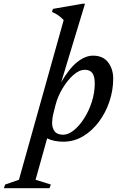

<svg xmlns="http://www.w3.org/2000/svg" viewBox="-149 -730 634 1004"><path d="M117 235 110 254H-129L-122 235L-50 210L184 -625Q170.5 -639 157.2 -648.8Q144 -658.5 123 -667.5L127.5 -683.5L282 -710.5H295.5L171 -300Q213 -372.5 255.2 -405.8Q297.5 -439 337 -439Q390 -439 416.5 -403.8Q443 -368.5 443 -319Q443 -258 423.2 -199.2Q403.5 -140.5 368 -93Q332.5 -45.5 285 -17.2Q237.5 11 181.5 11Q159.5 11 137.5 6.8Q115.5 2.5 97.5 -6.5L37 210ZM132.5 -146Q126.5 -123 125 -109Q123.5 -95 123.5 -87Q123.5 -61 136.8 -43.2Q150 -25.5 181.5 -25.5Q208 -25.5 236.8 -48.5Q265.5 -71.5 290.5 -110.2Q315.5 -149 331 -197Q346.5 -245 346.5 -294Q346.5 -329.5 334.5 -347.2Q322.5 -365 294.5 -365Q265 -365 233.8 -337Q202.5 -309 177.5 -266.8Q152.5 -224.5 141.5 -181.5Z"/></svg>

Font: Newsreader Text Medium
Style: Italic
Weight: 500
Italic angle: -17°
Designer: Hugues Gentile
Foundry: Production Type
Version: Version 1.001